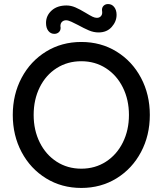

<svg xmlns="http://www.w3.org/2000/svg" viewBox="-20 -917 802 947"><path d="M381 10Q284 10 207 -37.5Q130 -85 86.5 -167Q43 -249 43 -350Q43 -451 86.5 -533Q130 -615 207 -662.5Q284 -710 381 -710Q478 -710 555 -662.5Q632 -615 675.5 -533Q719 -451 719 -350Q719 -249 675.5 -167Q632 -85 555 -37.5Q478 10 381 10ZM381 -615Q313 -615 259.5 -581Q206 -547 176 -486.5Q146 -426 146 -350Q146 -275 176 -214.5Q206 -154 259.5 -119.5Q313 -85 381 -85Q449 -85 502.5 -119.5Q556 -154 586 -214.5Q616 -275 616 -350Q616 -425 586 -485.5Q556 -546 502.5 -580.5Q449 -615 381 -615ZM207 -804Q207 -840 234.5 -865Q262 -890 308 -890Q330 -890 352 -880.5Q374 -871 402 -854Q425 -840 436.5 -834.5Q448 -829 458 -829Q470 -829 477.5 -837Q485 -845 484 -858Q483 -862 483 -868Q483 -881 491.5 -889Q500 -897 513 -897Q532 -897 543.5 -882Q555 -867 555 -844Q555 -811 531 -784Q507 -757 466 -757Q442 -757 418.5 -767Q395 -777 364 -794Q347 -803 331.5 -810Q316 -817 306 -817Q294 -817 286 -809.5Q278 -802 278 -788Q279 -785 279 -780Q279 -766 270 -758Q261 -750 248 -750Q230 -750 218.5 -764.5Q207 -779 207 -804Z"/></svg>

Font: Quicksand Medium
Style: Regular
Weight: 500
Designer: Andrew Paglinawan
Foundry: Andrew Paglinawan
Version: Version 3.000